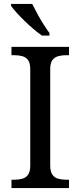

<svg xmlns="http://www.w3.org/2000/svg" viewBox="-20 -951 407 971"><path d="M38 0V-42H51Q74 -42 92.5 -47Q111 -52 122 -67.5Q133 -83 133 -114V-600Q133 -632 122 -647Q111 -662 92.5 -667Q74 -672 51 -672H38V-714H329V-672H316Q294 -672 275 -667Q256 -662 245 -647Q234 -632 234 -600V-114Q234 -83 245 -67.5Q256 -52 275 -47Q294 -42 316 -42H329V0ZM192 -771Q172 -785 149 -804.5Q126 -824 103.5 -846Q81 -868 63 -888Q45 -908 36 -921V-931H143Q154 -909 168.5 -882Q183 -855 199.5 -829Q216 -803 230 -784V-771Z"/></svg>

Font: Noto Serif Kannada
Style: Regular
Weight: 400
Designer: Universal Thirst, Indian Type Foundry and the Monotype Design Team
Foundry: Monotype Imaging Inc.
Version: Version 2.003